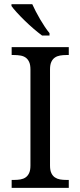

<svg xmlns="http://www.w3.org/2000/svg" viewBox="-20 -904 387 924"><path d="M36.1 0V-38.1H47.4Q64 -38.1 78.4 -40.5Q92.8 -43 103.3 -50.3Q113.8 -57.6 120.1 -71Q126.5 -84.5 126.5 -106.9V-569.8Q126.5 -592.8 120.1 -606.2Q113.8 -619.6 103.3 -627Q92.8 -634.3 78.4 -636.7Q64 -639.2 47.4 -639.2H36.1V-677.2H311V-639.2H299.3Q282.7 -639.2 268.8 -636.7Q254.9 -634.3 244.1 -627Q233.4 -619.6 227.1 -606.2Q220.7 -592.8 220.7 -569.8V-106.9Q220.7 -84.5 227.1 -71Q233.4 -57.6 244.1 -50.3Q254.9 -43 268.8 -40.5Q282.7 -38.1 299.3 -38.1H311V0ZM218.3 -732.9H182.6Q164.1 -746.6 141.8 -765.6Q119.6 -784.7 98.6 -805.2Q77.6 -825.7 60.5 -844.5Q43.5 -863.3 35.2 -875V-883.8H135.3Q142.1 -868.7 151.9 -849.6Q161.6 -830.6 172.9 -811.5Q184.1 -792.5 195.8 -774.9Q207.5 -757.3 218.3 -744.6Z"/></svg>

Font: MUA Office
Style: Regular
Weight: 400
Designer: Khon Soe Zaw Thu
Foundry: Myanmar Unicode
Version: Version 2.10 June 24, 2017